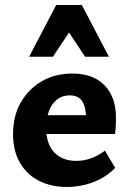

<svg xmlns="http://www.w3.org/2000/svg" viewBox="-20 -731 517 765"><path d="M247 14Q184 14 135.5 -10.5Q87 -35 59.5 -82.5Q32 -130 32 -197Q32 -269 63 -323Q94 -377 147 -407.5Q200 -438 268 -438Q352 -438 397 -390.5Q442 -343 442 -263Q442 -248 441.5 -231Q441 -214 438 -197H323V-257Q323 -303 308 -327Q293 -351 258 -351Q228 -351 207 -334.5Q186 -318 175 -288.5Q164 -259 164 -221Q164 -158 196 -124Q228 -90 284 -90Q315 -90 343.5 -100.5Q372 -111 398 -131L439 -62Q409 -32 375 -15.5Q341 1 308 7.5Q275 14 247 14ZM99 -197 115 -272H429V-197ZM319 -505 231 -638 204 -711H306L414 -505ZM96 -505 204 -711H306L280 -639L191 -505Z"/></svg>

Font: Ysabeau Office ExtraBold
Style: Regular
Weight: 800
Designer: Christian Thalmann (Catharsis Fonts)
Version: Version 2.001;gftools[0.9.30]; featfreeze: tnum,lnum,ss02